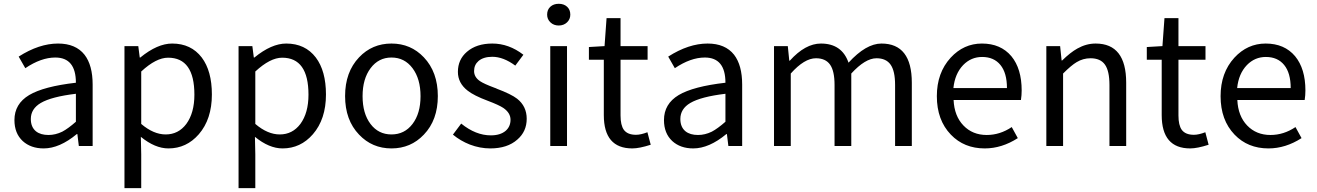

<svg xmlns="http://www.w3.org/2000/svg" viewBox="-20 -775 6989 1019"><path d="M211.9 12.7Q143.6 12.7 100.6 -26.4Q56.6 -67.4 56.6 -137.7Q56.6 -223.6 134.8 -270.5Q211.9 -316.4 382.8 -335.9Q382.8 -469.7 273.4 -469.7Q198.2 -469.7 114.3 -413.1L79.1 -474.6Q187.5 -543.9 288.1 -543.9Q381.8 -543.9 428.7 -484.4Q471.7 -428.7 471.7 -326.2V0H398.4L390.6 -63.5H387.7Q295.9 12.7 211.9 12.7ZM237.3 -58.6Q274.4 -58.6 310.5 -76.2Q341.8 -92.8 382.8 -128.9V-277.3Q252.9 -261.7 196.3 -228.5Q143.6 -197.3 143.6 -143.6Q143.6 -100.6 170.9 -78.1Q195.3 -58.6 237.3 -58.6Z M640.6 223.6V-530.3H713.9L721.7 -469.7H724.6Q815.4 -543.9 893.6 -543.9Q994.1 -543.9 1050.8 -469.7Q1104.5 -398.4 1104.5 -273.4Q1104.5 -142.6 1035.2 -62.5Q969.7 12.7 874 12.7Q802.7 12.7 727.5 -48.8L729.5 43.9V223.6ZM859.4 -61.5Q926.8 -61.5 968.8 -117.2Q1011.7 -175.8 1011.7 -272.5Q1011.7 -468.8 872.1 -468.8Q808.6 -468.8 729.5 -395.5V-117.2Q794.9 -61.5 859.4 -61.5Z M1246.1 223.6V-530.3H1319.3L1327.1 -469.7H1330.1Q1420.9 -543.9 1499 -543.9Q1599.6 -543.9 1656.2 -469.7Q1710 -398.4 1710 -273.4Q1710 -142.6 1640.6 -62.5Q1575.2 12.7 1479.5 12.7Q1408.2 12.7 1333 -48.8L1335 43.9V223.6ZM1464.8 -61.5Q1532.2 -61.5 1574.2 -117.2Q1617.2 -175.8 1617.2 -272.5Q1617.2 -468.8 1477.5 -468.8Q1414.1 -468.8 1335 -395.5V-117.2Q1400.4 -61.5 1464.8 -61.5Z M1885.7 -60.5Q1811.5 -137.7 1811.5 -265.1Q1811.5 -392.6 1885.7 -470.7Q1955.1 -543.9 2057.6 -543.9Q2160.2 -543.9 2229.5 -470.7Q2303.7 -392.6 2303.7 -265.1Q2303.7 -137.7 2229.5 -60.5Q2160.2 12.7 2057.6 12.7Q1955.1 12.7 1885.7 -60.5ZM2057.6 -469.7Q1989.3 -469.7 1946.8 -413.1Q1904.3 -356.4 1904.3 -264.6Q1904.3 -172.9 1946.3 -117.2Q1988.3 -61.5 2057.6 -61.5Q2127 -61.5 2169.4 -117.2Q2211.9 -172.9 2211.9 -264.6Q2211.9 -356.4 2169.4 -413.1Q2127 -469.7 2057.6 -469.7Z M2582 12.7Q2527.3 12.7 2473.6 -7.8Q2423.8 -27.3 2383.8 -60.5L2427.7 -119.1Q2504.9 -56.6 2585 -56.6Q2635.7 -56.6 2664.1 -81.1Q2689.5 -103.5 2689.5 -139.6Q2689.5 -175.8 2651.4 -202.1Q2627.9 -217.8 2568.4 -240.2Q2495.1 -267.6 2461.9 -293.9Q2410.2 -334 2410.2 -393.6Q2410.2 -459 2458 -500Q2508.8 -543.9 2592.8 -543.9Q2680.7 -543.9 2757.8 -484.4L2714.8 -426.8Q2651.4 -473.6 2592.8 -473.6Q2545.9 -473.6 2519.5 -451.2Q2496.1 -430.7 2496.1 -397.9Q2496.1 -365.2 2528.3 -343.8Q2548.8 -330.1 2603.5 -309.6Q2610.4 -306.6 2614.3 -305.7L2615.2 -304.7Q2693.4 -275.4 2724.6 -251Q2775.4 -210.9 2775.4 -144.5Q2775.4 -77.1 2725.6 -34.2Q2672.9 12.7 2582 12.7Z M2900.4 0V-530.3H2989.3V0ZM2883.8 -697.3Q2883.8 -723.6 2900.9 -739.3Q2918 -754.9 2945.3 -754.9Q2972.7 -754.9 2989.7 -739.3Q3006.8 -723.6 3006.8 -697.3Q3006.8 -672.9 2989.3 -656.2Q2971.7 -639.6 2945.3 -639.6Q2918.9 -639.6 2901.4 -656.2Q2883.8 -672.9 2883.8 -697.3Z M3335.9 12.7Q3184.6 12.7 3184.6 -164.1V-458H3105.5V-525.4L3188.5 -530.3L3199.2 -678.7H3273.4V-530.3H3417V-458H3273.4V-162.1Q3273.4 -110.4 3291 -85.9Q3310.5 -59.6 3355.5 -59.6Q3380.9 -59.6 3416 -73.2L3433.6 -6.8Q3373 12.7 3335.9 12.7Z M3659.2 12.7Q3590.8 12.7 3547.9 -26.4Q3503.9 -67.4 3503.9 -137.7Q3503.9 -223.6 3582 -270.5Q3659.2 -316.4 3830.1 -335.9Q3830.1 -469.7 3720.7 -469.7Q3645.5 -469.7 3561.5 -413.1L3526.4 -474.6Q3634.8 -543.9 3735.4 -543.9Q3829.1 -543.9 3876 -484.4Q3918.9 -428.7 3918.9 -326.2V0H3845.7L3837.9 -63.5H3835Q3743.2 12.7 3659.2 12.7ZM3684.6 -58.6Q3721.7 -58.6 3757.8 -76.2Q3789.1 -92.8 3830.1 -128.9V-277.3Q3700.2 -261.7 3643.6 -228.5Q3590.8 -197.3 3590.8 -143.6Q3590.8 -100.6 3618.2 -78.1Q3642.6 -58.6 3684.6 -58.6Z M4087.9 0V-530.3H4161.1L4168.9 -453.1H4171.9Q4253.9 -543.9 4336.9 -543.9Q4448.2 -543.9 4483.4 -442.4Q4576.2 -543.9 4658.2 -543.9Q4819.3 -543.9 4819.3 -335.9V0H4730.5V-324.2Q4730.5 -398.4 4706.5 -432.1Q4682.6 -465.8 4631.8 -465.8Q4572.3 -465.8 4498 -384.8V0H4409.2V-324.2Q4409.2 -398.4 4385.3 -432.1Q4361.3 -465.8 4310.5 -465.8Q4249 -465.8 4176.8 -384.8V0Z M5206.1 12.7Q5096.7 12.7 5026.4 -60.5Q4952.1 -137.7 4952.1 -264.6Q4952.1 -388.7 5025.4 -468.8Q5094.7 -543.9 5191.4 -543.9Q5291 -543.9 5347.7 -476.6Q5402.3 -410.2 5402.3 -294.9Q5402.3 -269.5 5398.4 -244.1H5041Q5044.9 -159.2 5093.3 -108.9Q5141.6 -58.6 5216.8 -58.6Q5287.1 -58.6 5349.6 -100.6L5381.8 -42Q5296.9 12.7 5206.1 12.7ZM5040 -307.6H5324.2Q5324.2 -387.7 5289.6 -430.2Q5254.9 -472.7 5192.4 -472.7Q5133.8 -472.7 5091.8 -429.7Q5047.9 -383.8 5040 -307.6Z M5533.2 0V-530.3H5606.4L5614.3 -454.1H5617.2Q5661.1 -497.1 5698.2 -517.6Q5745.1 -543.9 5794.9 -543.9Q5957 -543.9 5957 -335.9V0H5868.2V-324.2Q5868.2 -398.4 5844.2 -432.1Q5820.3 -465.8 5767.6 -465.8Q5728.5 -465.8 5694.3 -445.3Q5666 -428.7 5622.1 -384.8V0Z M6296.9 12.7Q6145.5 12.7 6145.5 -164.1V-458H6066.4V-525.4L6149.4 -530.3L6160.2 -678.7H6234.4V-530.3H6377.9V-458H6234.4V-162.1Q6234.4 -110.4 6252 -85.9Q6271.5 -59.6 6316.4 -59.6Q6341.8 -59.6 6377 -73.2L6394.5 -6.8Q6334 12.7 6296.9 12.7Z M6711.9 12.7Q6602.5 12.7 6532.2 -60.5Q6458 -137.7 6458 -264.6Q6458 -388.7 6531.2 -468.8Q6600.6 -543.9 6697.3 -543.9Q6796.9 -543.9 6853.5 -476.6Q6908.2 -410.2 6908.2 -294.9Q6908.2 -269.5 6904.3 -244.1H6546.9Q6550.8 -159.2 6599.1 -108.9Q6647.5 -58.6 6722.7 -58.6Q6793 -58.6 6855.5 -100.6L6887.7 -42Q6802.7 12.7 6711.9 12.7ZM6545.9 -307.6H6830.1Q6830.1 -387.7 6795.4 -430.2Q6760.7 -472.7 6698.2 -472.7Q6639.6 -472.7 6597.7 -429.7Q6553.7 -383.8 6545.9 -307.6Z"/></svg>

Font: Bpmf GenYo Gothic R
Style: R
Weight: 400
Foundry: But Ko
Version: Version 1.320